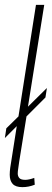

<svg xmlns="http://www.w3.org/2000/svg" viewBox="-21 -760 213 790"><path d="M-1 -192 5 -232 55 -281 127 -740H161L94 -321L172 -398L166 -359L88 -281L58 -95Q56 -78 54 -66.5Q52 -55 52 -46Q52 -35 58.5 -27.5Q65 -20 83 -20Q98 -20 120 -28L122 0Q97 10 71 10Q43 10 31 -3.5Q19 -17 19 -41Q19 -47 19.5 -54.5Q20 -62 21 -69L48 -241Z"/></svg>

Font: Georama Condensed ExtraLight
Style: Italic
Weight: 200
Width: 3
Italic angle: -9°
Designer: Jean-Baptiste Levee
Foundry: Production Type
Version: Version 1.000